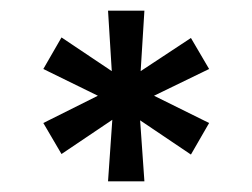

<svg xmlns="http://www.w3.org/2000/svg" viewBox="-20 -719 472 359"><path d="M337 -430 242 -494 250 -380H182L190 -495L95 -431L61 -489L163 -540L61 -590L95 -649L189 -586L182 -699H250L243 -586L337 -648L371 -590L268 -540L371 -489Z"/></svg>

Font: Montserrat Alternates
Style: Regular
Weight: 400
Designer: Julieta Ulanovsky
Foundry: Julieta Ulanovsky
Version: Version 2.001